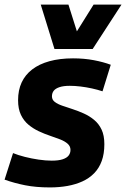

<svg xmlns="http://www.w3.org/2000/svg" viewBox="-39 -809 551 839"><path d="M-19 -24 18 -140Q40 -131 69.5 -123.5Q99 -116 130 -111.5Q161 -107 187 -107Q217 -107 235 -113Q253 -119 261 -129.5Q269 -140 269 -154Q269 -170 256.5 -181Q244 -192 223.5 -200Q203 -208 179 -216Q155 -224 130.5 -235.5Q106 -247 85.5 -264Q65 -281 52.5 -307Q40 -333 40 -371Q40 -415 55.5 -448.5Q71 -482 101.5 -505.5Q132 -529 177 -541.5Q222 -554 280 -554Q329 -554 371 -546Q413 -538 445 -526L409 -410Q388 -417 363 -422.5Q338 -428 313 -431Q288 -434 266 -434Q238 -434 220.5 -428Q203 -422 195.5 -412Q188 -402 188 -388Q188 -373 200.5 -363.5Q213 -354 233.5 -347Q254 -340 278.5 -332Q303 -324 327.5 -313Q352 -302 372.5 -285Q393 -268 405 -242.5Q417 -217 417 -179Q417 -137 405.5 -105.5Q394 -74 372.5 -52Q351 -30 321.5 -16.5Q292 -3 256 3.5Q220 10 179 10Q118 10 70.5 0.5Q23 -9 -19 -24ZM492 -789 366 -595H199L139 -789H260L297 -672L370 -789Z"/></svg>

Font: Georama ExtraCondensed Thin
Style: Bold Italic
Weight: 700
Italic angle: -9°
Version: Version 1.001